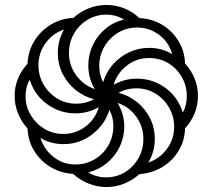

<svg xmlns="http://www.w3.org/2000/svg" viewBox="-20 -744 857 774"><path d="M409 10Q372 10 337 -4Q302 -18 275 -43Q225 -46 184 -70.5Q143 -95 118 -135.5Q93 -176 91 -226Q67 -252 53 -286Q39 -320 39 -357Q39 -430 91 -487Q93 -536 117 -576.5Q141 -617 182 -643Q223 -669 276 -672Q302 -696 336.5 -710Q371 -724 409 -724Q447 -724 481.5 -710Q516 -696 542 -671Q592 -669 633 -644.5Q674 -620 699 -579.5Q724 -539 726 -488Q750 -462 764 -428.5Q778 -395 778 -357Q778 -320 764.5 -287Q751 -254 726 -227Q725 -178 700.5 -137Q676 -96 635 -71Q594 -46 542 -42Q515 -18 481 -4Q447 10 409 10ZM362 -385Q336 -428 336 -480Q336 -524 354 -562Q372 -600 404.5 -627.5Q437 -655 480 -665Q448 -685 408 -685Q367 -685 332.5 -664Q298 -643 278 -608Q258 -573 258 -530Q258 -480 287.5 -440Q317 -400 362 -385ZM396 -413Q408 -453 435 -484Q462 -515 500 -533Q538 -551 581 -551Q632 -551 674 -526Q661 -574 621.5 -603.5Q582 -633 533 -633Q491 -633 456.5 -612.5Q422 -592 401 -556.5Q380 -521 380 -477Q380 -461 384 -444Q388 -427 396 -413ZM288 -326Q326 -326 359 -344Q317 -355 284 -382Q251 -409 232 -447.5Q213 -486 213 -530Q213 -581 238 -625Q193 -610 164 -570.5Q135 -531 135 -481Q135 -439 155.5 -403.5Q176 -368 210.5 -347Q245 -326 288 -326ZM717 -290Q733 -319 733 -357Q733 -399 712.5 -434Q692 -469 658 -489.5Q624 -510 581 -510Q530 -510 491 -479.5Q452 -449 438 -402Q481 -427 532 -427Q596 -427 647 -389.5Q698 -352 717 -290ZM235 -204Q286 -204 325.5 -234.5Q365 -265 378 -312Q335 -287 284 -287Q221 -287 169.5 -324.5Q118 -362 100 -423Q83 -394 83 -357Q83 -315 103.5 -280.5Q124 -246 158.5 -225Q193 -204 235 -204ZM578 -89Q622 -103 652 -142.5Q682 -182 682 -233Q682 -275 661.5 -310.5Q641 -346 606.5 -367Q572 -388 529 -388Q490 -388 458 -370Q500 -359 533 -332Q566 -305 585 -267Q604 -229 604 -184Q604 -132 578 -89ZM408 -29Q450 -29 484 -50Q518 -71 538 -106Q558 -141 558 -184Q558 -234 529 -274Q500 -314 454 -329Q481 -284 481 -234Q481 -191 462.5 -152.5Q444 -114 411.5 -87Q379 -60 336 -49Q368 -29 408 -29ZM284 -81Q326 -81 361 -101.5Q396 -122 416.5 -157.5Q437 -193 437 -237Q437 -254 433 -270.5Q429 -287 421 -301Q403 -242 352 -202.5Q301 -163 236 -163Q185 -163 143 -188Q157 -142 195.5 -111.5Q234 -81 284 -81Z"/></svg>

Font: Noto Sans Living
Style: Regular
Weight: 400
Designer: Monotype Design Team
Foundry: Monotype Imaging Inc.
Version: Version 2.013; ttfautohint (v1.8.4.7-5d5b)